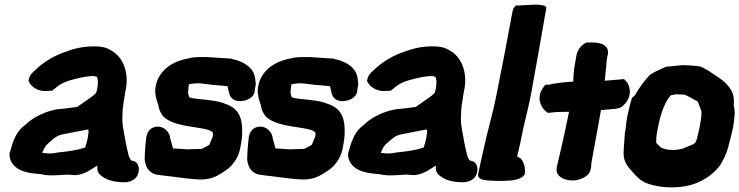

<svg xmlns="http://www.w3.org/2000/svg" viewBox="-20 -767 3189 828"><path d="M22 -110C19 -94 23 -76 34 -61C58 -28 101 -21 143 -17H146C159 -17 174 -9 215 -11C241 -11 269 -16 285 -13C294 -12 301 -12 307 -12H309C348 -15 382 -43 400 -53C400 -46 395 -24 417 -9C435 5 457 15 494 18H496C497 18 501 19 511 19C527 20 568 16 577 -23C582 -41 578 -65 556 -73L548 -74C535 -81 530 -117 522 -154C517 -188 505 -230 508 -267L509 -292C510 -310 516 -343 519 -364L523 -384C536 -458 510 -524 455 -552C434 -564 415 -567 385 -567C337 -567 300 -558 255 -541C213 -526 166 -499 129 -462C122 -456 107 -443 104 -424L103 -417L106 -412C120 -386 153 -371 186 -375L205 -376L213 -382L225 -392C245 -408 266 -418 318 -430C350 -437 381 -442 393 -437H395L397 -436C399 -436 408 -414 396 -371V-370C394 -360 361 -340 313 -306C282 -301 252 -298 221 -295L220 -294H218C175 -285 131 -265 98 -237V-236C91 -230 85 -225 78 -220V-219H77C46 -192 33 -148 23 -111ZM162 -108C163 -111 166 -118 173 -131C182 -146 187 -147 209 -167C221 -177 233 -184 247 -187C285 -195 325 -202 361 -209C364 -191 356 -156 347 -131C317 -120 275 -114 235 -110H234C217 -107 204 -105 196 -105C185 -106 172 -106 162 -108Z M610 -166C606 -134 604 -103 604 -75L605 -73V-72C609 -44 624 -19 660 -13H663C671 -12 695 -8 710 -7C756 -1 798 5 840 7C872 8 902 1 930 -17C947 -28 971 -40 989 -67C1003 -84 1012 -107 1016 -128C1018 -142 1023 -162 1024 -184C1027 -242 1019 -294 958 -317H957C950 -319 945 -322 942 -323H940L939 -324C916 -331 894 -334 867 -337C845 -339 811 -342 797 -347C794 -351 793 -358 791 -366C792 -375 792 -392 795 -404C802 -405 809 -406 817 -407C823 -407 830 -408 833 -408C861 -407 885 -401 921 -399C932 -398 948 -397 962 -395V-392V-391L970 -358L971 -357C978 -339 997 -329 1019 -331C1038 -332 1070 -341 1078 -369V-371C1078 -373 1079 -375 1079 -381L1083 -402C1083 -411 1081 -421 1080 -431C1072 -480 1026 -503 979 -513V-514L874 -521H865C844 -521 814 -522 793 -515C792 -514 782 -514 778 -512H777C763 -508 748 -504 730 -495C704 -482 665 -454 653 -402C645 -371 652 -347 658 -328L663 -314C664 -301 669 -287 678 -273C684 -263 693 -257 702 -251C753 -220 834 -221 881 -206C893 -201 899 -197 899 -188L897 -177C897 -177 897 -175 896 -173L895 -172L894 -171C887 -154 889 -155 882 -142C872 -136 862 -131 850 -125L789 -123L726 -127L714 -171C713 -194 688 -227 650 -220C620 -214 611 -187 610 -166Z M1052 -166C1048 -134 1046 -103 1046 -75L1047 -73V-72C1051 -44 1066 -19 1102 -13H1105C1113 -12 1137 -8 1152 -7C1198 -1 1240 5 1282 7C1314 8 1344 1 1372 -17C1389 -28 1413 -40 1431 -67C1445 -84 1454 -107 1458 -128C1460 -142 1465 -162 1466 -184C1469 -242 1461 -294 1400 -317H1399C1392 -319 1387 -322 1384 -323H1382L1381 -324C1358 -331 1336 -334 1309 -337C1287 -339 1253 -342 1239 -347C1236 -351 1235 -358 1233 -366C1234 -375 1234 -392 1237 -404C1244 -405 1251 -406 1259 -407C1265 -407 1272 -408 1275 -408C1303 -407 1327 -401 1363 -399C1374 -398 1390 -397 1404 -395V-392V-391L1412 -358L1413 -357C1420 -339 1439 -329 1461 -331C1480 -332 1512 -341 1520 -369V-371C1520 -373 1521 -375 1521 -381L1525 -402C1525 -411 1523 -421 1522 -431C1514 -480 1468 -503 1421 -513V-514L1316 -521H1307C1286 -521 1256 -522 1235 -515C1234 -514 1224 -514 1220 -512H1219C1205 -508 1190 -504 1172 -495C1146 -482 1107 -454 1095 -402C1087 -371 1094 -347 1100 -328L1105 -314C1106 -301 1111 -287 1120 -273C1126 -263 1135 -257 1144 -251C1195 -220 1276 -221 1323 -206C1335 -201 1341 -197 1341 -188L1339 -177C1339 -177 1339 -175 1338 -173L1337 -172L1336 -171C1329 -154 1331 -155 1324 -142C1314 -136 1304 -131 1292 -125L1231 -123L1168 -127L1156 -171C1155 -194 1130 -227 1092 -220C1062 -214 1053 -187 1052 -166Z M1482 -110C1479 -94 1483 -76 1494 -61C1518 -28 1561 -21 1603 -17H1606C1619 -17 1634 -9 1675 -11C1701 -11 1729 -16 1745 -13C1754 -12 1761 -12 1767 -12H1769C1808 -15 1842 -43 1860 -53C1860 -46 1855 -24 1877 -9C1895 5 1917 15 1954 18H1956C1957 18 1961 19 1971 19C1987 20 2028 16 2037 -23C2042 -41 2038 -65 2016 -73L2008 -74C1995 -81 1990 -117 1982 -154C1977 -188 1965 -230 1968 -267L1969 -292C1970 -310 1976 -343 1979 -364L1983 -384C1996 -458 1970 -524 1915 -552C1894 -564 1875 -567 1845 -567C1797 -567 1760 -558 1715 -541C1673 -526 1626 -499 1589 -462C1582 -456 1567 -443 1564 -424L1563 -417L1566 -412C1580 -386 1613 -371 1646 -375L1665 -376L1673 -382L1685 -392C1705 -408 1726 -418 1778 -430C1810 -437 1841 -442 1853 -437H1855L1857 -436C1859 -436 1868 -414 1856 -371V-370C1854 -360 1821 -340 1773 -306C1742 -301 1712 -298 1681 -295L1680 -294H1678C1635 -285 1591 -265 1558 -237V-236C1551 -230 1545 -225 1538 -220V-219H1537C1506 -192 1493 -148 1483 -111ZM1622 -108C1623 -111 1626 -118 1633 -131C1642 -146 1647 -147 1669 -167C1681 -177 1693 -184 1707 -187C1745 -195 1785 -202 1821 -209C1824 -191 1816 -156 1807 -131C1777 -120 1735 -114 1695 -110H1694C1677 -107 1664 -105 1656 -105C1645 -106 1632 -106 1622 -108Z M2043 -20C2034 9 2074 11 2097 12C2104 12 2112 13 2120 13C2166 13 2223 15 2243 -15C2247 -43 2239 -66 2229 -79L2228 -82C2222 -85 2218 -87 2210 -93C2211 -97 2212 -102 2214 -106V-108C2217 -123 2221 -139 2225 -156V-157C2238 -229 2257 -289 2272 -372C2297 -507 2320 -641 2336 -733C2338 -744 2307 -747 2295 -747C2284 -747 2267 -746 2226 -744L2213 -743L2206 -744C2199 -738 2193 -731 2191 -722C2170 -607 2145 -477 2120 -353C2106 -280 2079 -190 2065 -121C2058 -90 2049 -52 2043 -20Z M2323 -390C2289 -344 2315 -296 2344 -280L2371 -283C2389 -285 2411 -284 2434 -285C2407 -152 2394 -102 2381 -46V-43C2375 -12 2402 4 2428 9C2456 15 2492 9 2516 -15L2519 -18L2522 -23C2532 -42 2529 -58 2530 -62C2541 -124 2551 -177 2571 -288V-292C2592 -294 2616 -296 2636 -298C2637 -298 2654 -301 2661 -306C2709 -344 2701 -396 2678 -419L2671 -426L2660 -425C2660 -425 2644 -423 2638 -423H2636C2619 -421 2604 -420 2588 -419C2589 -432 2591 -446 2592 -460C2595 -478 2595 -501 2598 -517L2599 -522C2599 -524 2607 -544 2597 -561V-562H2596C2583 -581 2555 -585 2516 -584H2510L2504 -581C2483 -570 2470 -549 2466 -528L2458 -483C2454 -458 2453 -437 2452 -415C2448 -415 2441 -414 2435 -414C2414 -413 2385 -409 2361 -405L2349 -402H2332Z M2685 -264C2682 -247 2680 -231 2678 -213L2675 -195L2670 -127C2670 -121 2670 -116 2669 -106C2669 -64 2694 -41 2711 -22C2725 -5 2744 14 2771 24C2831 46 2933 51 3004 13C3038 -4 3066 -28 3085 -54V-55H3086C3097 -73 3112 -101 3120 -131C3128 -160 3135 -189 3142 -221C3144 -235 3146 -250 3148 -271C3150 -287 3146 -300 3144 -315C3147 -336 3144 -358 3134 -376V-377C3121 -399 3103 -417 3080 -432C3067 -440 3044 -457 3025 -468H3023C3023 -468 3010 -480 2987 -482C2969 -484 2945 -486 2925 -486H2922C2906 -484 2897 -484 2873 -481C2866 -481 2857 -480 2852 -479C2829 -468 2808 -461 2784 -445L2782 -444L2781 -442C2759 -420 2740 -393 2717 -355L2705 -344C2698 -321 2692 -298 2685 -264ZM2812 -187C2815 -203 2817 -218 2821 -234C2835 -299 2856 -339 2873 -356C2876 -357 2880 -358 2883 -358H2885L2886 -359C2895 -361 2907 -360 2929 -359C2940 -358 2972 -338 2989 -329C2995 -313 3004 -293 3005 -285C3006 -271 3003 -251 2999 -229C2995 -209 2991 -190 2986 -171C2979 -145 2978 -149 2934 -130C2905 -117 2856 -117 2830 -131C2826 -134 2818 -143 2810 -151C2810 -161 2810 -175 2812 -187Z"/></svg>

Font: Vapor
Style: BlkObl
Weight: 900
Foundry: Cannot Into Space Fonts
Version: Version 0.179